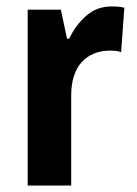

<svg xmlns="http://www.w3.org/2000/svg" viewBox="-20 -576 424 596"><path d="M326 -556Q334 -556 344.5 -555.5Q355 -555 366 -552L356 -414Q350 -417 339 -418Q328 -419 324 -419Q266 -419 233.5 -383Q201 -347 201 -279V0H66V-546H169L188 -456H195Q213 -496 246.5 -526Q280 -556 326 -556Z"/></svg>

Font: Noto Sans Gurmukhi UI Condensed
Style: Bold
Weight: 700
Width: 3
Designer: Jelle Bosma - Monotype Design Team
Foundry: Monotype Imaging Inc.
Version: Version 2.004; ttfautohint (v1.8.4.7-5d5b)